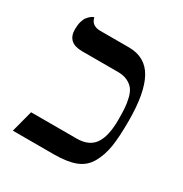

<svg xmlns="http://www.w3.org/2000/svg" viewBox="-135 -661 733 767"><g transform="rotate(30 231.5 -277.5)"><path d="M371.1 -248Q371.1 -280.3 369.6 -301.8Q368.2 -323.2 362.5 -346.2Q356.9 -369.1 346.4 -382.6Q335.9 -396 317.9 -404.5Q299.8 -413.1 274.9 -413.1H108.9Q40 -413.1 40 -475.1Q40 -495.1 44.4 -510.5Q48.8 -525.9 55.4 -533.9Q62 -542 68.1 -546.9Q74.2 -551.8 78.6 -553.7L83 -555.2Q90.8 -520 130.9 -520H263.2Q339.4 -520 374.3 -457Q409.2 -394 409.2 -265.1Q409.2 -190.9 402.1 -146Q395 -101.1 375 -65.4Q355 -29.8 316.9 -14.9Q278.8 0 216.8 0H27.8L54.2 -100.1H264.2Q321.3 -100.1 346.2 -136.5Q371.1 -172.9 371.1 -248Z"/></g></svg>

Font: Linux Libertine O
Style: Regular
Weight: 400
Designer: Philipp H. Poll
Foundry: Philipp H. Poll
Version: Version 5.3.0